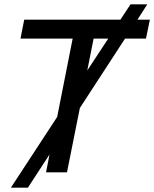

<svg xmlns="http://www.w3.org/2000/svg" viewBox="-20 -790 707 880"><path d="M30 70 242 -254 313 -613H74L91 -700H532L578 -770H655L610 -700H667L649 -613H553L346 -295L287 0H191L207 -82L108 70ZM380 -467 476 -613H409Z"/></svg>

Font: Montserrat Medium
Style: Italic
Weight: 500
Italic angle: -11.3°
Designer: Julieta Ulanovsky
Foundry: Julieta Ulanovsky
Version: Version 9.000; ttfautohint (v1.8.4.7-5d5b)